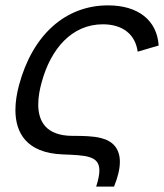

<svg xmlns="http://www.w3.org/2000/svg" viewBox="-20 -575 611 715"><path d="M338.1 120H404.6C419.6 83.4 426.4 52.8 426.4 27.8C426.4 -21.8 399.8 -49.9 357.4 -60.5C329 -68.6 284.3 -69 258.2 -69C255.3 -69 252.6 -69 250.2 -69C149.8 -69.3 122.4 -124.9 122.4 -186.1C122.4 -214.2 128.1 -243.4 135.3 -269C168.9 -392.5 247 -484.5 363 -484.5C437 -484.5 484 -447 492.7 -382.5L570.9 -405.5C564.7 -500 493.9 -555 382.4 -555C223.9 -555 101.1 -445.5 50.7 -257.5C42.7 -227.5 37.4 -195.9 37.4 -165.4C37.4 -81 78 -5.5 213.2 0C299.5 3.5 350.1 4.3 350.1 59.8C350.1 75.2 346.2 94.9 338.1 120Z"/></svg>

Font: Manrope
Style: RegularItalic
Weight: 400
Italic angle: -15°
Designer: Mikhail Sharanda
Foundry: Mikhail Sharanda
Version: Version 4.502;hotconv 1.0.109;makeotfexe 2.5.65596